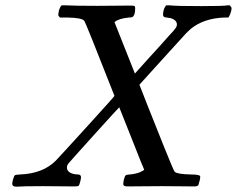

<svg xmlns="http://www.w3.org/2000/svg" viewBox="-20 -703 892 723"><path d="M42 0Q26 0 26 -11Q26 -15 29 -27Q33 -41 36 -43Q39 -45 55 -46Q141 -49 190 -98Q200 -108 306 -224.5Q412 -341 411 -342Q302 -620 297 -625Q288 -636 234 -637H206Q200 -643 199.5 -645.5Q199 -648 202 -664Q206 -677 212 -683H226Q260 -681 347 -681Q369 -681 411 -681.5Q453 -682 473 -682Q483 -682 486 -680.5Q489 -679 489 -673Q489 -649 482 -642Q480 -637 465 -637Q427 -633 413 -621L411 -620L488 -426L541 -485Q588 -536 615 -567Q637 -590 642 -598Q647 -606 646 -614Q643 -629 622 -635Q617 -635 609 -637Q600 -637 596 -641Q592 -645 596 -664Q600 -677 606 -683H618Q640 -680 738 -680Q825 -680 837 -683H845Q852 -676 852 -672Q852 -664 847.5 -652Q843 -640 840 -637H824Q747 -634 698 -594Q689 -585 687 -584Q685 -581 682 -579Q678 -575 592 -480L505 -384Q505 -383 536.5 -303.5Q568 -224 601 -142Q634 -60 638 -56Q648 -47 699 -46Q734 -46 734 -38Q734 -27 727 -6Q724 -1 711 -1Q696 -1 658 -1.5Q620 -2 589 -2Q559 -2 518 -1.5Q477 -1 461 -1Q448 -1 445 -6Q443 -9 446 -25Q450 -40 453 -42.5Q456 -45 468 -46Q486 -47 506 -54Q523 -62 523 -64Q522 -64 476 -181L429 -299Q428 -299 334.5 -195.5Q241 -92 240 -90Q232 -82 232 -72Q232 -53 261 -47Q262 -47 267 -46.5Q272 -46 273 -46Q285 -46 285 -36Q285 -29 282 -19Q279 -6 276 -3.5Q273 -1 261 -1Q242 -1 202 -1.5Q162 -2 142 -2Q64 -2 42 0Z"/></svg>

Font: MathJax_Math
Style: Regular
Weight: 400
Version: Version 1.1